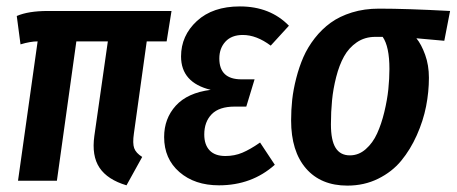

<svg xmlns="http://www.w3.org/2000/svg" viewBox="-20 -563 1422 598"><path d="M437 -434.1 397 -147Q392.6 -116.7 397.9 -101.6Q403.3 -86.4 422.9 -74.2L374 14.2Q314.9 -3.4 290 -40.5Q265.1 -77.6 273.9 -140.1L315.9 -434.1H217.8L157.2 0H36.1L97.2 -434.1Q74.7 -434.1 43.9 -424.8L32.2 -513.2Q68.4 -528.8 128.9 -528.8H514.2L499 -434.1Z M662.1 14.2Q586.4 14.2 538.8 -27.1Q491.2 -68.4 491.2 -136.2Q491.2 -193.8 527.6 -233.9Q564 -273.9 636.2 -283.2Q543.9 -305.7 543.9 -387.2Q543.9 -452.1 593.3 -497.6Q642.6 -543 727.1 -543Q821.3 -543 879.9 -482.9L823.2 -420.9Q778.8 -454.1 736.3 -454.1Q701.2 -454.1 682.1 -433.3Q663.1 -412.6 663.1 -380.9Q663.1 -315.9 731.9 -315.9H772.9L747.1 -231H710.9Q662.6 -231 639.4 -207.3Q616.2 -183.6 616.2 -144Q616.2 -112.3 632.8 -94.7Q649.4 -77.1 682.1 -77.1Q710.4 -77.1 734.9 -87.4Q759.3 -97.7 790 -119.1L835.9 -49.8Q764.2 14.2 662.1 14.2Z M1062 15.1Q979.5 15.1 933.1 -38.3Q886.7 -91.8 886.7 -188Q886.7 -220.7 890.1 -252.4Q893.6 -284.2 902.6 -319.3Q911.6 -354.5 925 -385.3Q938.5 -416 960.4 -444.1Q982.4 -472.2 1010 -492.2Q1037.6 -512.2 1076.2 -524.2Q1114.7 -536.1 1160.6 -536.1Q1247.1 -536.1 1381.8 -528.8L1363.8 -436L1276.9 -443.8Q1292.5 -424.8 1304.2 -392.3Q1315.9 -359.9 1315.9 -320.8Q1315.9 -276.9 1307.1 -231.9Q1298.3 -187 1278.3 -142.1Q1258.3 -97.2 1229.7 -62.5Q1201.2 -27.8 1157.7 -6.3Q1114.3 15.1 1062 15.1ZM1069.8 -79.1Q1097.2 -79.1 1119.1 -98.4Q1141.1 -117.7 1154.5 -147.2Q1168 -176.8 1177 -214.1Q1186 -251.5 1189.5 -284.9Q1192.9 -318.4 1192.9 -348.1Q1192.9 -418 1171.9 -448.2H1148.9Q1116.2 -448.2 1091.3 -431.2Q1066.4 -414.1 1051.5 -387.2Q1036.6 -360.4 1027.1 -323.2Q1017.6 -286.1 1014.2 -250.5Q1010.7 -214.8 1010.7 -175.8Q1010.7 -125.5 1025.4 -102.3Q1040 -79.1 1069.8 -79.1Z"/></svg>

Font: Fira Sans Compressed Medium
Style: Italic
Weight: 500
Width: 3
Italic angle: -8°
Designer: Carrois Corporate & Edenspiekermann AG
Foundry: Carrois Corporate GbR & Edenspiekermann AG
Version: Version 4.203;PS 004.203;hotconv 1.0.88;makeotf.lib2.5.64775